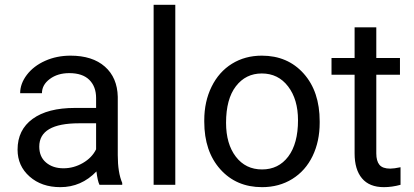

<svg xmlns="http://www.w3.org/2000/svg" viewBox="-20 -770 1724 800"><path d="M394.5 0Q386.7 -15.6 381.8 -55.7Q318.8 9.8 231.4 9.8Q153.3 9.8 103.3 -34.4Q53.2 -78.6 53.2 -146.5Q53.2 -229 116 -274.7Q178.7 -320.3 292.5 -320.3H380.4V-361.8Q380.4 -409.2 352.1 -437.3Q323.7 -465.3 268.6 -465.3Q220.2 -465.3 187.5 -440.9Q154.8 -416.5 154.8 -381.8H64Q64 -421.4 92 -458.3Q120.1 -495.1 168.2 -516.6Q216.3 -538.1 273.9 -538.1Q365.2 -538.1 417 -492.4Q468.8 -446.8 470.7 -366.7V-123.5Q470.7 -50.8 489.3 -7.8V0ZM244.6 -68.8Q287.1 -68.8 325.2 -90.8Q363.3 -112.8 380.4 -147.9V-256.3H309.6Q143.6 -256.3 143.6 -159.2Q143.6 -116.7 171.9 -92.8Q200.2 -68.8 244.6 -68.8Z M710.4 0H620.1V-750H710.4Z M831.1 -269Q831.1 -346.7 861.6 -408.7Q892.1 -470.7 946.5 -504.4Q1001 -538.1 1070.8 -538.1Q1178.7 -538.1 1245.4 -463.4Q1312 -388.7 1312 -264.6V-258.3Q1312 -181.2 1282.5 -119.9Q1252.9 -58.6 1198 -24.4Q1143.1 9.8 1071.8 9.8Q964.4 9.8 897.7 -64.9Q831.1 -139.6 831.1 -262.7ZM921.9 -258.3Q921.9 -170.4 962.6 -117.2Q1003.4 -64 1071.8 -64Q1140.6 -64 1181.2 -117.9Q1221.7 -171.9 1221.7 -269Q1221.7 -356 1180.4 -409.9Q1139.2 -463.9 1070.8 -463.9Q1003.9 -463.9 962.9 -410.6Q921.9 -357.4 921.9 -258.3Z M1547.9 -656.2V-528.3H1646.5V-458.5H1547.9V-130.9Q1547.9 -99.1 1561 -83.3Q1574.2 -67.4 1606 -67.4Q1621.6 -67.4 1648.9 -73.2V0Q1613.3 9.8 1579.6 9.8Q1519 9.8 1488.3 -26.9Q1457.5 -63.5 1457.5 -130.9V-458.5H1361.3V-528.3H1457.5V-656.2Z"/></svg>

Font: Vazir FD-UI
Style: Regular-FD-UI
Weight: 400
Designer: Saber Rastikerdar
Foundry: Saber Rastikerdar
Version: Version 30.1.0